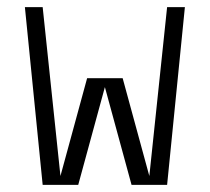

<svg xmlns="http://www.w3.org/2000/svg" viewBox="-20 -520 590 540"><path d="M350 0H450L500 -500H450L400 -25L325 -300H225L150 -25L100 -500H50L100 0H200L275 -275Z"/></svg>

Font: LS-VG5000 Light
Style: Regular
Weight: 400
Designer: Justin Bihan, 2021
Foundry: Justin Bihan, 2021
Version: Version 1.000;Glyphs 3.1.2 (3151)